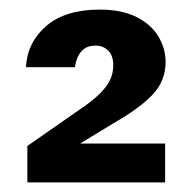

<svg xmlns="http://www.w3.org/2000/svg" viewBox="-20 -732 401 400"><path d="M37 -352V-428L155 -510Q184 -530 200 -550.5Q216 -571 216 -596Q216 -616 205.5 -626.5Q195 -637 179 -637Q160 -637 149.5 -625Q139 -613 136 -592H34Q37 -644 76.5 -678Q116 -712 188 -712Q234 -712 264.5 -696.5Q295 -681 310 -656Q325 -631 325 -603Q325 -564 298.5 -535.5Q272 -507 216 -475L147 -433H324V-352Z"/></svg>

Font: DM Sans 9pt
Style: Bold
Weight: 700
Designer: Colophon Foundry, Jonny Pinhorn
Foundry: Colophon Foundry
Version: Version 4.004;gftools[0.9.30]